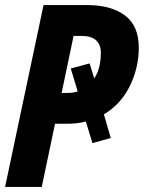

<svg xmlns="http://www.w3.org/2000/svg" viewBox="-23 -734 565 754"><path d="M-3 0 148 -714H321Q413 -714 467.5 -673.5Q522 -633 522 -547Q522 -467 486.5 -395.5Q451 -324 385 -285L412 -192L340 -172L314 -257Q297 -252 278 -250Q259 -248 238 -248H193L141 0ZM242 -369Q265 -369 282 -375L255 -465L329 -485L347 -426Q373 -464 373 -528Q373 -558 354.5 -575.5Q336 -593 297 -593H266L219 -369Z"/></svg>

Font: Noto Sans ExtraCondensed ExtraBold
Style: Italic
Weight: 800
Width: 2
Italic angle: -12°
Designer: Monotype Design Team
Foundry: Monotype Imaging Inc.
Version: Version 2.013; ttfautohint (v1.8.4.7-5d5b)